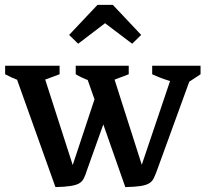

<svg xmlns="http://www.w3.org/2000/svg" viewBox="-20 -761 841 786"><path d="M493 5 322 -482H434L573 -47H547L694 -482H775L624 -67Q616 -45 609.5 -31.5Q603 -18 590.5 -10.5Q578 -3 555.5 0.5Q533 4 493 5ZM207 5 33 -482H150L290 -47H265L383 -403L423 -308L337 -67Q330 -44 323 -30.5Q316 -17 303.5 -10Q291 -3 268 0.5Q245 4 207 5ZM113 -416Q83 -422 55 -432.5Q27 -443 1 -457V-492H224V-457ZM399 -416Q371 -422 343 -432Q315 -442 290 -457V-492H507V-457ZM739 -416Q703 -421 669 -431.5Q635 -442 603 -457V-492H801V-457ZM442 -741 558 -618 521 -582 410 -666 300 -582 263 -618 379 -741Z"/></svg>

Font: Piazzolla Thin SemiBold
Style: Regular
Weight: 600
Version: Version 2.005